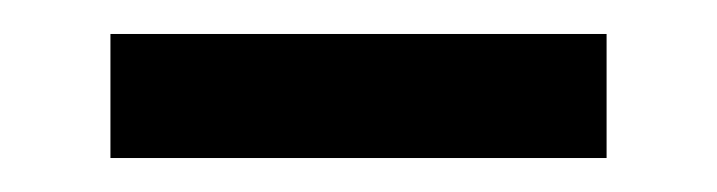

<svg xmlns="http://www.w3.org/2000/svg" viewBox="-20 -345 422 113"><path d="M45 -252H337V-325H45Z"/></svg>

Font: GenKiMin2 TW H
Style: Regular
Weight: 900
Version: Version 2.100;PS 2.1;hotconv 16.6.51;makeotf.lib2.5.65220 DE